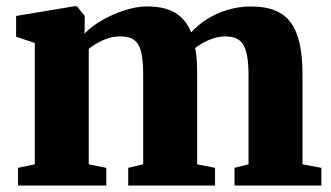

<svg xmlns="http://www.w3.org/2000/svg" viewBox="-20 -576 1028 596"><path d="M36 0V-55L88 -66V-442.5L30 -462V-526.5L210 -556.5H219L243 -526.5L242.5 -471.5Q264 -494.5 297.8 -513.8Q331.5 -533 368.5 -544.5Q405.5 -556 436 -556Q491.5 -556 524.2 -536Q557 -516 573.5 -475.5Q594 -498.5 623 -516.8Q652 -535 687 -545.5Q722 -556 759 -556Q801.5 -556 832 -544.2Q862.5 -532.5 881.8 -507Q901 -481.5 910 -441.5Q919 -401.5 919 -344.5V-66L977.5 -55V0H708V-55L751.5 -66V-341.5Q751.5 -385.5 745 -412.2Q738.5 -439 723 -451Q707.5 -463 679.5 -463Q662 -463 644.2 -457.5Q626.5 -452 611.5 -443.8Q596.5 -435.5 586 -427Q588 -416 589.5 -403Q591 -390 591.5 -376.2Q592 -362.5 592 -348.5V-66L647.5 -55V0H378V-55L424.5 -66V-344Q424.5 -387.5 418.5 -413.5Q412.5 -439.5 397.2 -451.2Q382 -463 354 -463Q324.5 -463 298.2 -450.5Q272 -438 255.5 -424.5V-66L310 -55V0Z"/></svg>

Font: Merriweather 48pt Black
Style: Regular
Weight: 900
Version: Version 2.100